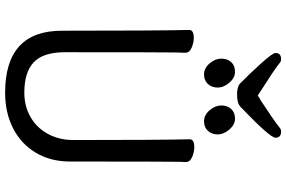

<svg xmlns="http://www.w3.org/2000/svg" viewBox="-204 -890 1118 750"><g transform="rotate(90 355.0 -515.0)"><path d="M342 24Q100 24 100 -198Q100 -575 97 -695Q97 -713 128 -713Q147 -713 166.5 -704.5Q186 -696 186 -680Q186 -662 185 -649Q184 -584 184 -210Q184 -125 223 -88Q262 -51 342 -51Q395 -51 437.5 -75.5Q480 -100 503.5 -144Q527 -188 527 -242Q527 -580 524 -697Q524 -715 555 -715Q574 -715 593.5 -706.5Q613 -698 613 -682Q613 -666 612 -654Q611 -594 611 -230Q611 -154 577 -96.5Q543 -39 482 -7.5Q421 24 342 24ZM454 -753Q429 -753 410.5 -775Q392 -797 392 -820Q392 -844 405.5 -859Q419 -874 444 -874Q467 -874 486 -852Q505 -830 505 -806Q505 -783 491 -768Q477 -753 454 -753ZM271 -753Q246 -753 227.5 -775Q209 -797 209 -820Q209 -844 222.5 -859Q236 -874 261 -874Q284 -874 303 -852Q322 -830 322 -806Q322 -783 308 -768Q294 -753 271 -753ZM350 -882Q321 -882 308 -892Q269 -930 228 -975.5Q187 -1021 187 -1032Q187 -1054 211 -1054Q221 -1054 228 -1047Q245 -1032 353 -963Q370 -974 373 -975Q445 -1022 477 -1047Q484 -1054 494 -1054Q518 -1054 518 -1032Q518 -1011 398 -896Q384 -882 350 -882Z"/></g></svg>

Font: LXGW WenKai Lite Medium
Style: Regular
Weight: 500
Designer: LXGW / Fontworks Inc.
Foundry: LXGW / Fontworks Inc.
Version: Version 1.511; March 25, 2025